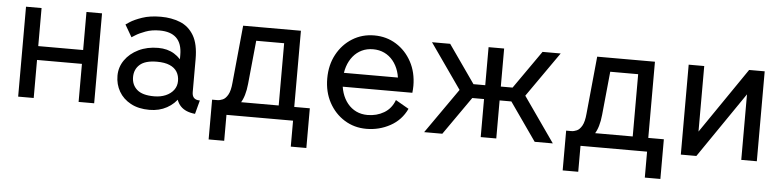

<svg xmlns="http://www.w3.org/2000/svg" viewBox="-42 -726 4393 1080"><g transform="rotate(5 2154.0 -186.0)"><path d="M68.4 -507.8V0H156.2V-214.8H409.7V0H497.6V-507.8H409.7V-293H156.2V-507.8Z M810.1 9.8Q865.2 9.8 908.2 -13.9Q951.2 -37.6 975.8 -77.4Q1000.5 -117.2 1000.5 -166Q1000.5 -214.8 979.7 -254.6Q959 -294.4 920.7 -318.1Q882.3 -341.8 829.6 -341.8Q767.6 -341.8 719 -318.1Q670.4 -294.4 642.6 -254.6Q614.7 -214.8 614.7 -166Q614.7 -117.2 637.7 -77.4Q660.6 -37.6 704.3 -13.9Q748 9.8 810.1 9.8ZM956.5 -166Q956.5 -136.7 939.9 -114.7Q923.3 -92.8 894.8 -80.6Q866.2 -68.4 829.6 -68.4Q763.7 -68.4 733.2 -95.2Q702.6 -122.1 702.6 -166Q702.6 -210 733.2 -236.8Q763.7 -263.7 829.6 -263.7Q873.5 -263.7 901.6 -251.5Q929.7 -239.3 943.1 -217.3Q956.5 -195.3 956.5 -166ZM1044.4 -110.8V-296.9Q1044.4 -382.3 1015.9 -430.4Q987.3 -478.5 938.5 -498Q889.6 -517.6 829.6 -517.6Q767.6 -517.6 723.9 -502.4Q680.2 -487.3 657.2 -472.2Q634.3 -457 634.3 -457L674.3 -388.2Q674.3 -388.2 694.8 -401.1Q715.3 -414.1 750.2 -427Q785.2 -439.9 829.1 -439.9Q859.9 -439.9 883.5 -432.4Q907.2 -424.8 923.6 -409.2Q939.9 -393.6 948.2 -369.6Q956.5 -345.7 956.5 -312.5V-228.5L966.3 -219.2V-125L956.5 -110.8Q956.5 -82.5 964.1 -61Q971.7 -39.6 985.8 -24.7Q1000 -9.8 1020.8 -1.2Q1041.5 7.3 1067.9 9.8L1088.4 -67.4Q1066.4 -67.4 1055.4 -78.1Q1044.4 -88.9 1044.4 -110.8Z M1576.7 -77.6V0H1620.6V146.5H1708.5V-77.6ZM1156.7 146.5H1244.6V-78.1H1156.7ZM1234.9 -78.1V0H1557.1V-78.1ZM1620.6 -507.8H1294.4L1262.7 -184.1Q1258.8 -137.7 1245.8 -115Q1232.9 -92.3 1216.8 -85.2Q1200.7 -78.1 1186 -78.1V0Q1220.7 0 1255.9 -16.4Q1291 -32.7 1317.4 -73Q1343.8 -113.3 1350.6 -184.1L1375 -429.7H1532.7V0H1620.6Z M1827.6 -293V-214.8H2187L2221.2 -293ZM2187 -166Q2168.9 -117.2 2127.7 -92.8Q2086.4 -68.4 2034.7 -68.4Q1999.5 -68.4 1970.9 -82Q1942.4 -95.7 1921.9 -120.8Q1901.4 -146 1890.4 -179.9Q1879.4 -213.9 1879.4 -253.9Q1879.4 -294.4 1890.4 -328.1Q1901.4 -361.8 1921.9 -387Q1942.4 -412.1 1970.9 -425.8Q1999.5 -439.5 2034.7 -439.5Q2069.8 -439.5 2098.4 -425.8Q2127 -412.1 2147.5 -387Q2168 -361.8 2179 -328.1Q2189.9 -294.4 2189.9 -253.9Q2189.9 -243.7 2189.2 -234.1Q2188.5 -224.6 2187 -214.8H2275.4Q2276.4 -224.6 2277.1 -234.4Q2277.8 -244.1 2277.8 -253.9Q2277.8 -330.1 2245.6 -389.6Q2213.4 -449.2 2158.4 -483.4Q2103.5 -517.6 2034.7 -517.6Q1966.3 -517.6 1911.1 -483.4Q1856 -449.2 1823.7 -389.6Q1791.5 -330.1 1791.5 -253.9Q1791.5 -177.7 1823.7 -118.2Q1856 -58.6 1911.1 -24.4Q1966.3 9.8 2034.7 9.8Q2107.4 9.8 2169.4 -24.2Q2231.4 -58.1 2261.7 -123Z M2680.2 -293H2604V-214.8H2680.2ZM2680.2 -507.8V-318.8V0H2768.1V-507.8ZM2463.4 0 2641.1 -253.9 2463.4 -507.8H2360.8L2538.6 -253.9L2360.8 0ZM2768.1 -293V-214.8H2844.2V-293ZM2984.9 0H3087.4L2909.7 -253.9L3087.4 -507.8H2984.9L2807.1 -253.9Z M3575.7 -77.6V0H3619.6V146.5H3707.5V-77.6ZM3155.8 146.5H3243.7V-78.1H3155.8ZM3233.9 -78.1V0H3556.2V-78.1ZM3619.6 -507.8H3293.5L3261.7 -184.1Q3257.8 -137.7 3244.9 -115Q3231.9 -92.3 3215.8 -85.2Q3199.7 -78.1 3185.1 -78.1V0Q3219.7 0 3254.9 -16.4Q3290 -32.7 3316.4 -73Q3342.8 -113.3 3349.6 -184.1L3374 -429.7H3531.7V0H3619.6Z M4151.4 -507.8H4239.3V0H4151.4V-370.1L3897.9 0H3810.1V-507.8H3897.9V-137.7Z"/></g></svg>

Font: Giphurs SC
Style: Regular
Weight: 400
Version: Version 0.920